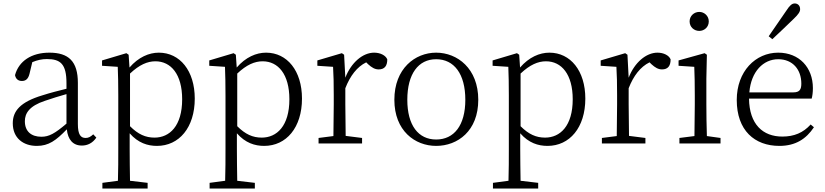

<svg xmlns="http://www.w3.org/2000/svg" viewBox="-20 -831 4777 1112"><path d="M454 12C487 12 516 -2 538 -34L520 -53C505 -39 493 -32 476 -32C448 -32 431 -50 431 -113V-351C431 -476 377 -526 266 -526C162 -526 89 -477 67 -396C71 -375 84 -362 107 -362C130 -362 144 -375 151 -404L167 -471C196 -483 223 -489 251 -489C330 -489 365 -461 365 -349V-317C320 -306 273 -294 226 -279C96 -240 54 -187 54 -117C54 -31 115 14 193 14C262 14 304 -17 367 -82C373 -23 402 12 454 12ZM124 -129C124 -174 149 -217 240 -247C280 -261 323 -274 365 -286V-115C298 -58 264 -39 220 -39C162 -39 124 -69 124 -129Z M880 -476C970 -476 1035 -401 1035 -256C1035 -101 962 -34 875 -34C823 -34 780 -53 733 -100V-405C787 -456 834 -476 880 -476ZM889 14C1017 14 1108 -92 1108 -260C1108 -421 1022 -526 900 -526C843 -526 782 -500 730 -440L725 -514L712 -523L571 -481V-450L662 -444C664 -395 665 -345 665 -278V32C665 88 665 157 663 216L573 228V261H835V228L733 216C732 156 731 87 731 31V-59C780 -3 835 14 889 14Z M1501 -476C1591 -476 1656 -401 1656 -256C1656 -101 1583 -34 1496 -34C1444 -34 1401 -53 1354 -100V-405C1408 -456 1455 -476 1501 -476ZM1510 14C1638 14 1729 -92 1729 -260C1729 -421 1643 -526 1521 -526C1464 -526 1403 -500 1351 -440L1346 -514L1333 -523L1192 -481V-450L1283 -444C1285 -395 1286 -345 1286 -278V32C1286 88 1286 157 1284 216L1194 228V261H1456V228L1354 216C1353 156 1352 87 1352 31V-59C1401 -3 1456 14 1510 14Z M1825 0H2077V-32L1982 -44C1981 -99 1980 -176 1980 -227V-320C2008 -392 2048 -444 2101 -470L2112 -459C2133 -440 2151 -429 2173 -429C2207 -429 2223 -449 2223 -487C2214 -510 2183 -526 2147 -526C2081 -526 2014 -469 1980 -381L1973 -514L1960 -523L1818 -481V-450L1909 -444C1912 -395 1913 -347 1913 -280V-227C1913 -176 1912 -98 1911 -43L1825 -32Z M2506 14C2631 14 2750 -73 2750 -253C2750 -434 2629 -526 2506 -526C2384 -526 2264 -434 2264 -253C2264 -74 2383 14 2506 14ZM2506 -23C2403 -23 2339 -105 2339 -253C2339 -403 2403 -488 2506 -488C2610 -488 2675 -403 2675 -253C2675 -105 2610 -23 2506 -23Z M3142 -476C3232 -476 3297 -401 3297 -256C3297 -101 3224 -34 3137 -34C3085 -34 3042 -53 2995 -100V-405C3049 -456 3096 -476 3142 -476ZM3151 14C3279 14 3370 -92 3370 -260C3370 -421 3284 -526 3162 -526C3105 -526 3044 -500 2992 -440L2987 -514L2974 -523L2833 -481V-450L2924 -444C2926 -395 2927 -345 2927 -278V32C2927 88 2927 157 2925 216L2835 228V261H3097V228L2995 216C2994 156 2993 87 2993 31V-59C3042 -3 3097 14 3151 14Z M3466 0H3718V-32L3623 -44C3622 -99 3621 -176 3621 -227V-320C3649 -392 3689 -444 3742 -470L3753 -459C3774 -440 3792 -429 3814 -429C3848 -429 3864 -449 3864 -487C3855 -510 3824 -526 3788 -526C3722 -526 3655 -469 3621 -381L3614 -514L3601 -523L3459 -481V-450L3550 -444C3553 -395 3554 -347 3554 -280V-227C3554 -176 3553 -98 3552 -43L3466 -32Z M3915 0H4153V-32L4074 -43C4072 -98 4071 -176 4071 -227V-376L4074 -514L4061 -523L3910 -481V-450L4001 -444C4003 -395 4004 -345 4004 -278V-227C4004 -176 4003 -99 4002 -43L3915 -32ZM4030 -652C4059 -652 4085 -674 4085 -707C4085 -739 4059 -762 4030 -762C4000 -762 3974 -739 3974 -707C3974 -674 4000 -652 4030 -652Z M4487 -488C4572 -488 4621 -427 4621 -347C4621 -314 4612 -296 4575 -296H4320C4330 -418 4402 -488 4487 -488ZM4494 14C4587 14 4649 -26 4694 -94L4675 -110C4632 -62 4579 -40 4511 -40C4399 -40 4320 -110 4318 -260H4681C4685 -275 4688 -295 4688 -321C4688 -440 4609 -526 4487 -526C4356 -526 4247 -418 4247 -252C4247 -76 4350 14 4494 14ZM4432 -621 4453 -604C4497 -645 4539 -685 4578 -723C4605 -749 4614 -763 4614 -778C4614 -800 4599 -811 4583 -811C4567 -811 4554 -800 4534 -769C4501 -721 4466 -671 4432 -621Z"/></svg>

Font: Kiri Minchoo Light
Style: Regular
Weight: 300
Designer: Ryoko NISHIZUKA 西塚涼子 (kana & ideographs); Frank Grießhammer (Latin, Greek & Cyrillic);
akenotsuki.com/eyeben/fonts/ (U+
Foundry: Adobe
akenotsuki.com/eyeben/fonts/
Version: Version 4.002;hotconv 1.0.119;makeotfexe 2.5.65604